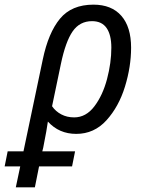

<svg xmlns="http://www.w3.org/2000/svg" viewBox="-104 -566 618 826"><path d="M460 -361Q460 -279 433.5 -193Q407 -107 354 -48.5Q301 10 224 10Q150 10 102 -43Q98 -12 82 69L78 85H219L206 150H64L46 240H-36L-17 150H-84L-71 85H-3L80 -310Q104 -425 154 -485.5Q204 -546 298 -546Q376 -546 418 -498Q460 -450 460 -361ZM375 -361Q375 -416 354.5 -445.5Q334 -475 292 -475Q239 -475 208.5 -431Q178 -387 158 -291L120 -109Q135 -87 159.5 -74Q184 -61 215 -61Q266 -61 302 -108.5Q338 -156 356.5 -226Q375 -296 375 -361Z"/></svg>

Font: Noto Sans UI Narrow
Style: Italic
Weight: 400
Width: 4
Italic angle: -12°
Designer: Monotype Design Team
Foundry: Monotype Imaging Inc.
Version: Version 1.001